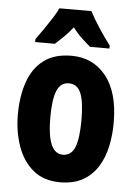

<svg xmlns="http://www.w3.org/2000/svg" viewBox="-55 -808 607 860"><g transform="rotate(5 249.0 -378.0)"><path d="M464 -276Q464 -221 453 -169.5Q442 -118 416.5 -77.5Q391 -37 349.5 -13.5Q308 10 248 10Q173 10 125.5 -30Q78 -70 55.5 -135.5Q33 -201 33 -276Q33 -357 55 -421.5Q77 -486 125 -522.5Q173 -559 250 -559Q347 -559 405.5 -486Q464 -413 464 -276ZM179 -274Q179 -114 249 -114Q287 -114 303 -153.5Q319 -193 319 -276Q319 -358 303 -396.5Q287 -435 249 -435Q212 -435 195.5 -396.5Q179 -358 179 -274ZM321 -766Q338 -733 362.5 -695.5Q387 -658 416 -619V-606H329Q312 -620 290.5 -640Q269 -660 249 -687Q228 -660 206 -639Q184 -618 171 -606H82V-619Q96 -638 115 -665.5Q134 -693 151.5 -720.5Q169 -748 177 -766Z"/></g></svg>

Font: Noto Sans Malayalam ExtraCondensed ExtraBold
Style: Regular
Weight: 800
Width: 2
Designer: Jelle Bosma - Monotype Design Team
Foundry: Monotype Imaging Inc.
Version: Version 2.104; ttfautohint (v1.8.4.7-5d5b)